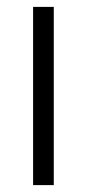

<svg xmlns="http://www.w3.org/2000/svg" viewBox="-20 -537 252 557"><path d="M76 -517V0H136V-517Z"/></svg>

Font: Repo Light
Style: Regular
Weight: 300
Designer: Stefan Peev
Foundry: Context Ltd
Version: Version 001.502